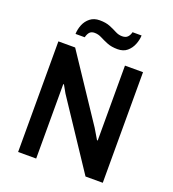

<svg xmlns="http://www.w3.org/2000/svg" viewBox="-156 -1002 1006 1119"><g transform="rotate(20 347.0 -442.0)"><path d="M85 0V-686H189L456 -285L494 -221L498 -222V-686H610V0H503L228 -414L201 -462L197 -461V0ZM164 -761Q165 -791 176.5 -819Q188 -847 211.5 -865.5Q235 -884 270 -884Q308 -884 334 -873.5Q360 -863 380.5 -852Q401 -841 423 -841Q445 -841 456.5 -852.5Q468 -864 473 -884H529Q528 -856 516.5 -827.5Q505 -799 482.5 -780Q460 -761 424 -761Q386 -761 359 -772Q332 -783 311 -794Q290 -805 267 -805Q248 -805 237.5 -794.5Q227 -784 221 -761Z"/></g></svg>

Font: Chivo Medium Medium
Style: Regular
Weight: 500
Version: Version 2.002